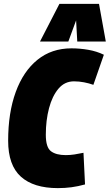

<svg xmlns="http://www.w3.org/2000/svg" viewBox="-20 -959 565 989"><path d="M278 10Q153 10 87.5 -49Q22 -108 22 -234Q22 -378 61 -485Q100 -592 173 -651Q246 -710 348 -710Q391 -710 434.5 -702.5Q478 -695 515 -677L461 -522Q439 -530 413 -535Q387 -540 361 -540Q313 -540 281 -502Q249 -464 232.5 -401.5Q216 -339 216 -265Q216 -200 242.5 -180Q269 -160 319 -160Q341 -160 364 -163.5Q387 -167 410 -172L418 -9Q382 1 348.5 5.5Q315 10 278 10ZM186 -745 286 -939H490L525 -745H378L372 -854L332 -745Z"/></svg>

Font: Georama Semi Condensed Black
Style: Italic
Weight: 900
Width: 4
Italic angle: -9°
Designer: Jean-Baptiste Levee
Foundry: Production Type
Version: Version 1.000